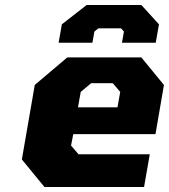

<svg xmlns="http://www.w3.org/2000/svg" viewBox="-20 -753 680 773"><path d="M216 -581 229 -655 329 -733H549L620 -655L607 -581H471L479 -626L467 -639H376L360 -626L352 -581ZM159 0 68 -111 120 -411 251 -522H549L640 -411L606 -213H275L266 -167L296 -132H583L560 0ZM294 -321H453L464 -383L434 -418H347L305 -383Z"/></svg>

Font: Tomorrow
Style: Bold Italic
Weight: 700
Italic angle: -10°
Designer: Tony de Marco, Monica Rizzolli
Foundry: Just in Type
Version: Version 2.002